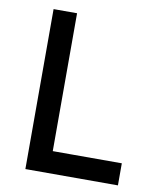

<svg xmlns="http://www.w3.org/2000/svg" viewBox="-78 -743 661 805"><g transform="rotate(10 252.0 -340.5)"><path d="M479 0H85V-681H185V-80L173 -94H479Z"/></g></svg>

Font: Gabarito
Style: Regular
Weight: 400
Designer: Leandro Assis / Alvaro Franca / Felipe Casaprima
Foundry: Naipe Foundry
Version: Version 1.000